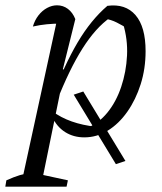

<svg xmlns="http://www.w3.org/2000/svg" viewBox="-67 -510 609 724"><path d="M251 8Q210 8 178.5 -12Q147 -32 130 -69L131 -90Q194 -43 295 -32L262 -28Q305 -45 338 -85.5Q371 -126 390 -182.5Q409 -239 412 -300.5Q415 -362 397 -421L418 -400Q395 -414 373.5 -425Q352 -436 326 -440L349 -444Q294 -406 244 -327Q194 -248 146 -125L128 -139Q176 -266 226 -350.5Q276 -435 338 -488Q406 -497 444 -453Q482 -409 482 -317Q482 -251 463.5 -192.5Q445 -134 413 -88.5Q381 -43 339.5 -17.5Q298 8 251 8ZM-47 194 -43 170Q-14 157 7.5 150.5Q29 144 55 141L189 170L184 194ZM11 194 153 -458 164 -421Q135 -421 109.5 -418.5Q84 -416 57 -410Q64 -434 78 -452Q92 -470 110.5 -480Q129 -490 148 -490Q171 -490 189 -476.5Q207 -463 217 -438L170 -249L177 -246L87 194ZM247 -165 406 97 370 109 211 -153Z"/></svg>

Font: Piazzolla 24pt
Style: Italic
Weight: 400
Italic angle: -11.3°
Designer: Juan Pablo del Peral
Foundry: Huerta Tipografica
Version: Version 2.005